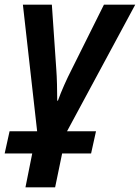

<svg xmlns="http://www.w3.org/2000/svg" viewBox="-46 -562 599 822"><path d="M63 240 92 95H-26L-5 0H113L52 -542H176L195 -265Q197 -239 198 -201.5Q199 -164 199 -131H202Q213 -162 229 -198Q245 -234 259 -261L399 -542H533L241 0H365L344 95H220L190 240Z"/></svg>

Font: Noto Sans Display SemiBold
Style: Italic
Weight: 600
Italic angle: -12°
Designer: Monotype Design Team
Foundry: Monotype Imaging Inc.
Version: Version 2.003